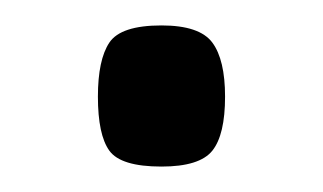

<svg xmlns="http://www.w3.org/2000/svg" viewBox="-20 -307 254 151"><path d="M57 -231Q57 -260 66 -273.5Q75 -287 107 -287Q137 -287 147 -273.5Q157 -260 157 -231Q157 -201 147 -188.5Q137 -176 107 -176Q75 -176 66 -188.5Q57 -201 57 -231Z"/></svg>

Font: Changa ExtraLight ExtraLight
Style: Regular
Weight: 250
Version: Version 3.002; ttfautohint (v1.8.2)